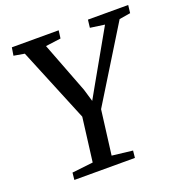

<svg xmlns="http://www.w3.org/2000/svg" viewBox="-133 -860 931 977"><g transform="rotate(-20 333.0 -371.5)"><path d="M104.5 0 108.5 -38.5 222.5 -51.5 252.5 -289 87.5 -690 29.5 -700 36.5 -743H290L284.5 -700.5L202 -689.5L307.5 -414.5L327.5 -347L365 -413.5L521.5 -689.5L443.5 -700.5L448.5 -743H666.5L661.5 -700.5L601 -690.5L355.5 -292L325 -51.5L436.5 -38.5L432.5 0Z"/></g></svg>

Font: Merriweather 24pt
Style: Italic
Weight: 400
Italic angle: -7.8°
Designer: Eben Sorkin
Foundry: Eben Sorkin
Version: Version 2.101